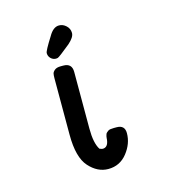

<svg xmlns="http://www.w3.org/2000/svg" viewBox="-95 -692 715 778"><g transform="rotate(-15 262.5 -303.0)"><path d="M145 -514.2Q145 -523.9 178.2 -576.2Q197.3 -610.4 222.2 -609.9Q238.3 -609.9 251.7 -597.4Q265.1 -585 265.1 -566.9Q265.1 -548.8 238.8 -525.9Q189.9 -485.8 183.1 -483.9Q180.2 -482.9 175.8 -482.9Q163.6 -482.9 154.3 -491.9Q145 -501 145 -514.2ZM148.9 -170.9V-407.2Q148.9 -420.4 150.4 -427.2Q151.9 -434.1 160.4 -441.2Q168.9 -448.2 186 -448.2H196.8Q232.9 -448.2 232.9 -412.1V-173.8Q232.9 -112.8 251 -85Q260.7 -81.1 264.2 -81.1Q286.1 -81.1 290 -111.8Q290 -112.8 290.5 -118.4Q291 -124 291.5 -126Q292 -127.9 293.5 -133.1Q294.9 -138.2 297.9 -140.6Q300.8 -143.1 304.4 -146Q308.1 -148.9 314.5 -149.9Q320.8 -150.9 329.1 -150.9H340.8Q375 -150.9 375 -117.2Q375 -73.2 344.5 -34.7Q314 3.9 265.1 3.9Q220.2 3.9 184.6 -35.9Q148.9 -75.7 148.9 -170.9Z"/></g></svg>

Font: CMU Typewriter Text
Style: Bold
Weight: 700
Version: Version 0.7.0